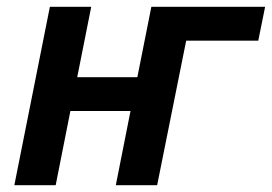

<svg xmlns="http://www.w3.org/2000/svg" viewBox="-20 -542 796 562"><path d="M126 -522H247L206 -316H382L423 -522H756L736 -423H525L440 0H319L362 -217H186L143 0H22Z"/></svg>

Font: IBM Plex Sans SmBld
Style: Italic
Weight: 600
Italic angle: -11°
Designer: Mike Abbink, Paul van der Laan, Pieter van Rosmalen
Foundry: Bold Monday
Version: Version 3.005